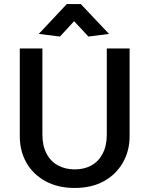

<svg xmlns="http://www.w3.org/2000/svg" viewBox="-20 -920 739 951"><path d="M190 -680H78V-245Q78 -172 111 -114Q144 -56 205.5 -22.5Q267 11 350 11Q434 11 494.5 -22.5Q555 -56 588.5 -114.5Q622 -173 622 -245V-680H509V-254Q509 -199 489 -160Q469 -121 433.5 -101Q398 -81 350 -81Q304 -81 267.5 -100.5Q231 -120 210.5 -159Q190 -198 190 -254ZM347 -815 418 -739 520 -752 380 -900H311L172 -752L277 -739Z"/></svg>

Font: Catamaran SemiBold
Style: Regular
Weight: 600
Designer: Pria Ravichandran
Version: Version 2.000